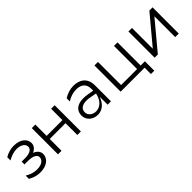

<svg xmlns="http://www.w3.org/2000/svg" viewBox="194 -1566 2724 2724"><g transform="rotate(-45 1556.0 -203.5)"><path d="M230 6C373 6 446 -68 446 -152C446 -202 412 -243 354 -265C407 -288 439 -329 439 -378C439 -456 370 -531 229 -531C164 -531 103 -510 52 -480V-415C107 -446 164 -469 227 -469C320 -469 369 -425 369 -374C369 -323 312 -291 222 -291H152V-235H222C317 -235 378 -206 378 -156C378 -100 325 -57 228 -57C165 -57 109 -77 52 -111V-46C102 -16 163 6 230 6Z M590 0H661V-237H978V0H1049V-526H978V-299H661V-526H590Z M1586 0H1653V-322C1653 -474 1550 -534 1431 -534C1365 -534 1295 -512 1239 -475V-411C1293 -448 1361 -469 1421 -469C1512 -469 1582 -430 1582 -323V-285L1493 -301C1461 -306 1432 -309 1406 -309C1269 -309 1214 -239 1214 -153C1214 -65 1286 5 1389 5C1469 5 1546 -45 1586 -160ZM1280 -152C1280 -214 1323 -254 1414 -254C1436 -254 1459 -252 1486 -247L1582 -229C1556 -103 1479 -48 1405 -48C1337 -48 1280 -91 1280 -152Z M1847 0H2328V127H2395V-62H2310V-526H2239V-62H1918V-526H1847Z M2529 0H2593L2942 -418V0H3013V-526H2949L2600 -108V-526H2529Z"/></g></svg>

Font: Chess Sans
Style: Regular
Weight: 400
Designer: Wolf Bōese
Foundry: Wolf Bōese
Version: Version 7.223;Glyphs 3.3 (3306)